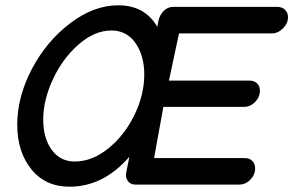

<svg xmlns="http://www.w3.org/2000/svg" viewBox="-20 -696 1106 724"><path d="M242 8Q151 8 98 -58Q45 -124 45 -226Q45 -330 99.5 -434.5Q154 -539 243.5 -607.5Q333 -676 426 -676Q526 -676 573 -595L578 -620Q583 -641 598 -655.5Q613 -670 632 -670H1026Q1044 -670 1055 -659Q1066 -648 1066 -631Q1066 -608 1047 -589Q1028 -570 1005 -570H655L617 -392H921Q939 -392 949.5 -381.5Q960 -371 960 -354Q960 -330 942 -311.5Q924 -293 900 -293H596L561 -100H903Q921 -100 931.5 -89Q942 -78 942 -61Q942 -37 924 -18.5Q906 0 882 0H490Q472 0 462 -13.5Q452 -27 456 -46L468 -105Q370 8 242 8ZM262 -87Q327 -87 388 -136Q449 -185 486.5 -261.5Q524 -338 524 -415Q524 -486 491 -533.5Q458 -581 400 -581Q336 -581 275.5 -527.5Q215 -474 179 -396Q143 -318 143 -245Q143 -175 175 -131Q207 -87 262 -87Z"/></svg>

Font: Comic Neue
Style: Bold Italic
Weight: 700
Italic angle: -12°
Designer: Craig Rozynski
Foundry: Craig Rozynski
Version: Version 2.003